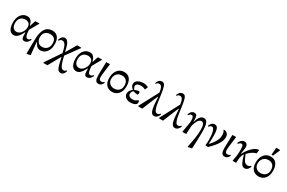

<svg xmlns="http://www.w3.org/2000/svg" viewBox="169 -2267 6045 4047"><g transform="rotate(30 3191.5 -243.5)"><path d="M181 14Q129 14 96.5 -16.5Q64 -47 49 -99Q34 -151 34 -215Q34 -293 59.5 -352Q85 -411 131 -444.5Q177 -478 236 -478Q285 -478 313 -454Q341 -430 355.5 -396.5Q370 -363 378 -332H384Q399 -381 409.5 -412.5Q420 -444 430 -471L528 -474V-460L506 -424Q462 -345 434 -296.5Q406 -248 406 -244Q406 -217 409 -185.5Q412 -154 419.5 -126.5Q427 -99 440.5 -81.5Q454 -64 476 -64Q500 -64 514.5 -75Q529 -86 541 -102L558 -91Q553 -81 544.5 -64Q536 -47 522 -30Q508 -13 486.5 -1Q465 11 435 11Q400 11 386 -11.5Q372 -34 370 -74Q369 -93 369 -113.5Q369 -134 367 -159H359Q336 -112 309.5 -72.5Q283 -33 251.5 -9.5Q220 14 181 14ZM194 -76Q231 -76 261 -95.5Q291 -115 312 -146Q333 -177 344 -210Q355 -243 355 -270Q355 -340 322 -368Q289 -396 237 -396Q166 -396 122.5 -352Q79 -308 79 -227Q79 -169 96.5 -136Q114 -103 140.5 -89.5Q167 -76 194 -76Z M704 199 626 217 611 214Q611 114 613 25Q615 -64 616 -132Q618 -257 646.5 -334Q675 -411 727 -446Q779 -481 850 -481Q897 -481 938 -458Q979 -435 1004 -383.5Q1029 -332 1029 -246Q1029 -177 1005 -118.5Q981 -60 934.5 -24.5Q888 11 820 11Q782 11 755.5 -8Q729 -27 712 -54.5Q695 -82 683 -107H676Q681 -37 685.5 14.5Q690 66 694.5 109Q699 152 704 199ZM819 -71Q888 -71 935 -115Q982 -159 982 -244Q982 -305 961.5 -337Q941 -369 909 -381Q877 -393 844 -393Q800 -393 763 -376Q726 -359 703.5 -323Q681 -287 681 -229Q681 -162 718.5 -116.5Q756 -71 819 -71Z M1115 207H1017L1016 191L1272 -185L1294 -207L1448 -471H1548V-459L1288 -103ZM1438 210Q1404 210 1381.5 192.5Q1359 175 1343 132Q1327 89 1310 14L1286 -93H1253L1314 -169L1327 -110Q1349 -18 1369 34.5Q1389 87 1410 108.5Q1431 130 1457 130Q1479 130 1493.5 122.5Q1508 115 1522 96L1538 104Q1531 132 1518 156.5Q1505 181 1485.5 195.5Q1466 210 1438 210ZM1331 -221 1271 -138 1249 -232Q1236 -287 1220 -325Q1204 -363 1182.5 -383Q1161 -403 1130 -403Q1099 -403 1084 -389Q1069 -375 1057 -358L1040 -368Q1049 -398 1063 -423Q1077 -448 1098.5 -463.5Q1120 -479 1148 -479Q1185 -479 1210 -453.5Q1235 -428 1251.5 -388.5Q1268 -349 1278.5 -304.5Q1289 -260 1298 -221Z M1704 14Q1652 14 1619.5 -16.5Q1587 -47 1572 -99Q1557 -151 1557 -215Q1557 -293 1582.5 -352Q1608 -411 1654 -444.5Q1700 -478 1759 -478Q1808 -478 1836 -454Q1864 -430 1878.5 -396.5Q1893 -363 1901 -332H1907Q1922 -381 1932.5 -412.5Q1943 -444 1953 -471L2051 -474V-460L2029 -424Q1985 -345 1957 -296.5Q1929 -248 1929 -244Q1929 -217 1932 -185.5Q1935 -154 1942.5 -126.5Q1950 -99 1963.5 -81.5Q1977 -64 1999 -64Q2023 -64 2037.5 -75Q2052 -86 2064 -102L2081 -91Q2076 -81 2067.5 -64Q2059 -47 2045 -30Q2031 -13 2009.5 -1Q1988 11 1958 11Q1923 11 1909 -11.5Q1895 -34 1893 -74Q1892 -93 1892 -113.5Q1892 -134 1890 -159H1882Q1859 -112 1832.5 -72.5Q1806 -33 1774.5 -9.5Q1743 14 1704 14ZM1717 -76Q1754 -76 1784 -95.5Q1814 -115 1835 -146Q1856 -177 1867 -210Q1878 -243 1878 -270Q1878 -340 1845 -368Q1812 -396 1760 -396Q1689 -396 1645.5 -352Q1602 -308 1602 -227Q1602 -169 1619.5 -136Q1637 -103 1663.5 -89.5Q1690 -76 1717 -76Z M2233 9Q2191 9 2169.5 -27.5Q2148 -64 2148 -157Q2148 -192 2149.5 -244Q2151 -296 2153 -355.5Q2155 -415 2156 -470L2237 -473L2247 -464Q2235 -372 2226.5 -309.5Q2218 -247 2214 -206Q2210 -165 2210 -137Q2210 -108 2223 -85.5Q2236 -63 2267 -63Q2296 -63 2308.5 -71Q2321 -79 2331 -89L2348 -75Q2330 -38 2305 -14.5Q2280 9 2233 9Z M2568 13Q2518 13 2474 -10.5Q2430 -34 2403.5 -85Q2377 -136 2377 -220Q2377 -292 2402 -351Q2427 -410 2475.5 -445.5Q2524 -481 2596 -481Q2686 -481 2734.5 -417.5Q2783 -354 2783 -240Q2783 -123 2724.5 -55Q2666 13 2568 13ZM2572 -69Q2616 -69 2653.5 -86Q2691 -103 2714 -139.5Q2737 -176 2737 -233Q2737 -307 2698.5 -350.5Q2660 -394 2590 -394Q2537 -394 2499.5 -371Q2462 -348 2442.5 -309.5Q2423 -271 2423 -222Q2423 -165 2447 -131.5Q2471 -98 2506 -83.5Q2541 -69 2572 -69Z M3013 14Q2978 14 2942 0Q2906 -14 2882.5 -43.5Q2859 -73 2859 -119Q2859 -156 2878 -184.5Q2897 -213 2933 -242V-249L2955 -256Q2972 -265 3005.5 -275Q3039 -285 3067 -287Q3072 -287 3077.5 -274Q3083 -261 3083 -239Q3083 -226 3077.5 -216.5Q3072 -207 3067 -207Q3039 -207 3012.5 -212Q2986 -217 2959 -227Q2946 -214 2933 -194.5Q2920 -175 2920 -146Q2920 -117 2935 -99.5Q2950 -82 2973.5 -74Q2997 -66 3021 -66Q3072 -66 3098.5 -82Q3125 -98 3144 -115H3153Q3161 -106 3165.5 -95Q3170 -84 3170 -71Q3170 -39 3146.5 -20.5Q3123 -2 3087 6Q3051 14 3013 14ZM2963 -253 2941 -237Q2907 -268 2889 -292Q2871 -316 2871 -355Q2871 -388 2888 -412Q2905 -436 2933 -451Q2961 -466 2994.5 -473.5Q3028 -481 3061 -481Q3102 -481 3129.5 -473Q3157 -465 3177 -454V-437L3149 -379Q3127 -390 3102 -398Q3077 -406 3042 -406Q3020 -406 2993 -400Q2966 -394 2946.5 -379Q2927 -364 2927 -338Q2927 -317 2938.5 -292.5Q2950 -268 2963 -253Z M3595 11Q3554 11 3530.5 -21.5Q3507 -54 3496 -111Q3482 -182 3479.5 -253.5Q3477 -325 3467 -402L3450 -450Q3446 -499 3436.5 -541Q3427 -583 3408 -608.5Q3389 -634 3356 -634Q3334 -634 3317 -624.5Q3300 -615 3285 -595L3268 -603Q3280 -633 3295 -656Q3310 -679 3331.5 -692.5Q3353 -706 3383 -706Q3417 -706 3435.5 -685.5Q3454 -665 3464 -631.5Q3474 -598 3482 -558Q3494 -497 3501.5 -439Q3509 -381 3517 -325Q3525 -269 3535 -214Q3548 -151 3568.5 -109Q3589 -67 3624 -67Q3647 -67 3662.5 -75.5Q3678 -84 3693 -103L3710 -92Q3700 -64 3683 -40.5Q3666 -17 3644 -3Q3622 11 3595 11ZM3304 0H3207L3204 -16Q3243 -88 3286.5 -170Q3330 -252 3373.5 -334.5Q3417 -417 3455 -488L3485 -385H3464Q3457 -372 3442.5 -338Q3428 -304 3409 -259Q3390 -214 3370.5 -165.5Q3351 -117 3333.5 -73.5Q3316 -30 3304 0Z M4101 11Q4060 11 4036.5 -21.5Q4013 -54 4002 -111Q3988 -182 3985.5 -253.5Q3983 -325 3973 -402L3956 -450Q3952 -499 3942.5 -541Q3933 -583 3914 -608.5Q3895 -634 3862 -634Q3840 -634 3823 -624.5Q3806 -615 3791 -595L3774 -603Q3786 -633 3801 -656Q3816 -679 3837.5 -692.5Q3859 -706 3889 -706Q3923 -706 3941.5 -685.5Q3960 -665 3970 -631.5Q3980 -598 3988 -558Q4000 -497 4007.5 -439Q4015 -381 4023 -325Q4031 -269 4041 -214Q4054 -151 4074.5 -109Q4095 -67 4130 -67Q4153 -67 4168.5 -75.5Q4184 -84 4199 -103L4216 -92Q4206 -64 4189 -40.5Q4172 -17 4150 -3Q4128 11 4101 11ZM3810 0H3713L3710 -16Q3749 -88 3792.5 -170Q3836 -252 3879.5 -334.5Q3923 -417 3961 -488L3991 -385H3970Q3963 -372 3948.5 -338Q3934 -304 3915 -259Q3896 -214 3876.5 -165.5Q3857 -117 3839.5 -73.5Q3822 -30 3810 0Z M4633 200 4548 219 4534 215Q4547 147 4558 89Q4569 31 4577.5 -21Q4586 -73 4590.5 -124.5Q4595 -176 4595 -231Q4595 -297 4585 -333Q4575 -369 4558 -383.5Q4541 -398 4520 -398Q4492 -398 4469.5 -379.5Q4447 -361 4431 -332.5Q4415 -304 4404.5 -274.5Q4394 -245 4388.5 -222Q4383 -199 4383 -191L4373 0H4285L4282 -12L4323 -251Q4323 -255 4324 -269Q4325 -283 4325 -293Q4325 -348 4313 -377Q4301 -406 4275 -406Q4247 -406 4232.5 -391Q4218 -376 4207 -362L4189 -373Q4198 -397 4211.5 -421Q4225 -445 4247.5 -461Q4270 -477 4304 -477Q4353 -477 4366.5 -432.5Q4380 -388 4378 -305H4385Q4395 -345 4412.5 -385.5Q4430 -426 4460 -453Q4490 -480 4535 -480Q4592 -480 4619 -419Q4646 -358 4646 -215Q4646 -167 4645 -124Q4644 -81 4642.5 -34.5Q4641 12 4638.5 69Q4636 126 4633 200Z M4909 7 4846 2 4843 -10Q4847 -33 4849 -63.5Q4851 -94 4851 -132Q4851 -205 4842.5 -267.5Q4834 -330 4815.5 -369Q4797 -408 4765 -408Q4742 -408 4727 -395.5Q4712 -383 4700 -367L4683 -377Q4693 -406 4708.5 -429Q4724 -452 4745.5 -465.5Q4767 -479 4796 -479Q4818 -479 4836 -470Q4854 -461 4867.5 -437Q4881 -413 4888 -368Q4895 -323 4895 -251Q4895 -208 4893.5 -156Q4892 -104 4890 -65L4898 -62Q4932 -100 4966 -146.5Q5000 -193 5022.5 -246.5Q5045 -300 5045 -358Q5045 -386 5040 -407Q5035 -428 5027.5 -443.5Q5020 -459 5012 -469L5019 -479Q5034 -479 5053.5 -474Q5073 -469 5091 -455.5Q5109 -442 5121 -418Q5133 -394 5133 -356Q5133 -307 5113 -258.5Q5093 -210 5060 -163.5Q5027 -117 4987.5 -74Q4948 -31 4909 7Z M5303 9Q5261 9 5239.5 -27.5Q5218 -64 5218 -157Q5218 -192 5219.5 -244Q5221 -296 5223 -355.5Q5225 -415 5226 -470L5307 -473L5317 -464Q5305 -372 5296.5 -309.5Q5288 -247 5284 -206Q5280 -165 5280 -137Q5280 -108 5293 -85.5Q5306 -63 5337 -63Q5366 -63 5378.5 -71Q5391 -79 5401 -89L5418 -75Q5400 -38 5375 -14.5Q5350 9 5303 9Z M5589 0H5506L5503 -11L5525 -138Q5527 -151 5529 -176Q5531 -201 5532 -228.5Q5533 -256 5533 -278Q5533 -292 5532.5 -314Q5532 -336 5528.5 -357.5Q5525 -379 5515.5 -393.5Q5506 -408 5488 -408Q5460 -408 5444.5 -391.5Q5429 -375 5420 -364L5399 -377Q5405 -397 5416.5 -415Q5428 -433 5443.5 -447.5Q5459 -462 5478 -470.5Q5497 -479 5519 -479Q5563 -479 5582 -451.5Q5601 -424 5601 -387Q5601 -373 5598.5 -353Q5596 -333 5591 -301Q5586 -269 5578 -218H5586Q5601 -251 5630.5 -295Q5660 -339 5698.5 -380.5Q5737 -422 5782 -449.5Q5827 -477 5873 -477V-463L5862 -389Q5820 -380 5783 -358Q5746 -336 5715.5 -308.5Q5685 -281 5662 -257L5643 -245Q5626 -218 5616 -193.5Q5606 -169 5600.5 -142.5Q5595 -116 5592.5 -82Q5590 -48 5589 0ZM5793 12Q5765 12 5744 -6.5Q5723 -25 5707.5 -54Q5692 -83 5680 -117Q5668 -151 5658.5 -183Q5649 -215 5640 -237H5628L5665 -269Q5676 -248 5688 -215.5Q5700 -183 5717 -150Q5734 -117 5759 -94.5Q5784 -72 5820 -72Q5853 -72 5866 -81Q5879 -90 5892 -104L5910 -93Q5901 -64 5885 -40Q5869 -16 5846.5 -2Q5824 12 5793 12Z M6133 13Q6083 13 6039 -10.5Q5995 -34 5968.5 -85Q5942 -136 5942 -220Q5942 -292 5967 -351Q5992 -410 6040.5 -445.5Q6089 -481 6161 -481Q6251 -481 6299.5 -417.5Q6348 -354 6348 -240Q6348 -123 6289.5 -55Q6231 13 6133 13ZM6137 -69Q6181 -69 6218.5 -86Q6256 -103 6279 -139.5Q6302 -176 6302 -233Q6302 -307 6263.5 -350.5Q6225 -394 6155 -394Q6102 -394 6064.5 -371Q6027 -348 6007.5 -309.5Q5988 -271 5988 -222Q5988 -165 6012 -131.5Q6036 -98 6071 -83.5Q6106 -69 6137 -69ZM6186 -521H6148L6163 -699H6255V-681Z"/></g></svg>

Font: STIX Two Text
Style: Regular
Weight: 400
Designer: Ross Mills, John Hudson & Paul Hanslow, Tiro Typeworks Ltd; with prior portions MicroPress Inc., and Coen Hoffman.
Foundry: Tiro Typeworks Ltd
Version: Version 2.13 b171